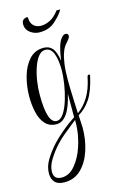

<svg xmlns="http://www.w3.org/2000/svg" viewBox="-118 -554 544 868"><g transform="rotate(-15 154.0 -120.5)"><path d="M73 262Q42 262 28 246.5Q14 231 14 206Q14 172 34.5 139.5Q55 107 80 80Q98 61 120.5 41.5Q143 22 163 7.5Q183 -7 190 -11V-121Q163 -1 106 -1Q73 -1 53.5 -22.5Q34 -44 26 -79Q18 -114 18 -152Q18 -200 30.5 -245.5Q43 -291 69.5 -320.5Q96 -350 137 -350Q163 -350 178 -332.5Q193 -315 199 -273Q210 -350 229 -372Q239 -385 249 -385Q262 -385 262 -372Q262 -365 249 -350Q239 -339 233 -330Q227 -321 222 -306Q215 -288 210.5 -256.5Q206 -225 206 -183Q206 -145 208 -99Q210 -53 211 -24Q240 -44 262.5 -80Q285 -116 296 -172Q298 -180 304 -180Q310 -180 308 -172Q293 -104 269 -68.5Q245 -33 212 -14L215 44Q215 101 198.5 151Q182 201 150.5 231.5Q119 262 73 262ZM110 -15Q129 -15 144 -38.5Q159 -62 169.5 -97Q180 -132 185.5 -168.5Q191 -205 191 -230Q191 -280 179.5 -309.5Q168 -339 142 -339Q124 -339 110 -321.5Q96 -304 86 -275Q76 -246 71 -213Q66 -180 66 -148Q66 -15 110 -15ZM66 238Q102 238 129.5 204.5Q157 171 172 125Q180 102 185.5 72.5Q191 43 191 2Q185 7 166.5 21.5Q148 36 126.5 54Q105 72 90 89Q67 114 48 144.5Q29 175 29 202Q29 238 66 238ZM139 -422Q117 -422 97.5 -435.5Q78 -449 76 -472Q76 -475 76 -479Q76 -483 77 -486Q79 -494 86 -498.5Q93 -503 99 -503Q105 -503 105 -499Q105 -476 118 -462.5Q131 -449 154 -449Q174 -449 196 -460Q218 -471 238 -498H255Q255 -497 250 -489Q237 -469 210 -445.5Q183 -422 139 -422Z"/></g></svg>

Font: Updock
Style: Regular
Weight: 400
Designer: Robert E. Leuschke
Foundry: Robert E. Leuschke
Version: Version 1.010; ttfautohint (v1.8.4.7-5d5b)